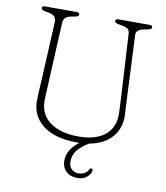

<svg xmlns="http://www.w3.org/2000/svg" viewBox="-97 -780 923 1069"><g transform="rotate(10 365.0 -245.0)"><path d="M575 -281 555 -631Q554 -649.5 543.8 -657.5Q533.5 -665.5 514 -669L488 -674Q469 -678 469 -688Q469 -700 486 -700H661Q678 -700 678 -688Q678 -678 659 -674L633 -669Q590.5 -661 592 -631L608 -281Q609 -257 610.2 -234Q611.5 -211 613 -186Q617.5 -110.5 573.5 -58.2Q529.5 -6 444.5 9.5Q403 34.5 381.2 61.5Q359.5 88.5 359.5 125.5Q359.5 154.5 375.8 168.8Q392 183 414.5 183Q431 183 446.5 175.8Q462 168.5 470 152Q474.5 143.5 481 143.5Q489.5 143.5 489 154.5Q488 173.5 467 191.5Q446 209.5 412 209.5Q373 209.5 349 186.8Q325 164 325 127.5Q325 63 391 15Q384.5 15 378 15Q248.5 15 181 -39.5Q113.5 -94 117 -184Q117.5 -200.5 118.8 -226Q120 -251.5 121.5 -277.2Q123 -303 124 -321L139 -625Q140.5 -661 98.5 -669L72.5 -674Q53.5 -678 53.5 -688Q53.5 -700 70.5 -700H248.5Q265.5 -700 265.5 -688Q265.5 -678 246.5 -674L220.5 -669Q181.5 -661 180 -628L165 -326Q163 -285.5 161.8 -253.5Q160.5 -221.5 159 -192Q155.5 -109 215.2 -64Q275 -19 379 -19Q478 -19 530.8 -64.2Q583.5 -109.5 579 -192Q577.5 -223.5 576.8 -243.2Q576 -263 575 -281Z"/></g></svg>

Font: Fraunces 9pt S100 Thin
Style: Regular
Weight: 100
Version: Version 1.000; ttfautohint (v1.8.3)